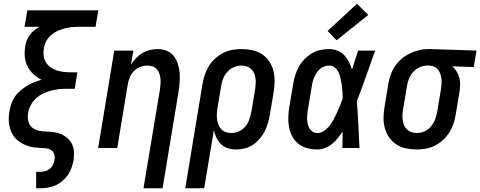

<svg xmlns="http://www.w3.org/2000/svg" viewBox="-20 -790 2564 1025"><path d="M173 215V127H196Q209 127 222 123.5Q235 120 246 111Q257 102 263 89.5Q269 77 271 64Q274 48 269.5 33.5Q265 19 252.5 11Q240 3 224.5 1.5Q209 0 193.5 -0.5Q178 -1 162.5 -3Q147 -5 133 -9.5Q119 -14 105.5 -20.5Q92 -27 80.5 -35.5Q69 -44 59.5 -55Q50 -66 43.5 -79Q37 -92 33 -106.5Q29 -121 27.5 -136Q26 -151 27 -167Q28 -183 31 -198Q34 -218 41 -238Q48 -258 60.5 -275.5Q73 -293 89.5 -307Q106 -321 124.5 -332Q143 -343 162.5 -351Q182 -359 202 -364Q178 -376 158.5 -394Q139 -412 127 -435.5Q115 -459 112.5 -487Q110 -515 115 -544Q117 -559 123 -574.5Q129 -590 139 -603.5Q149 -617 162.5 -628Q176 -639 191 -647H111L126 -735H505L490 -647H403Q384 -647 364 -645Q344 -643 324.5 -638Q305 -633 286.5 -624.5Q268 -616 252 -602Q236 -588 226.5 -569.5Q217 -551 214 -531Q211 -512 213 -493Q215 -474 224.5 -458.5Q234 -443 248.5 -432Q263 -421 280.5 -415Q298 -409 317 -406.5Q336 -404 355 -404H393L379 -316H341Q319 -316 297 -314Q275 -312 253.5 -306.5Q232 -301 211 -291Q190 -281 172.5 -265Q155 -249 144 -228.5Q133 -208 130 -186Q126 -165 131 -144Q136 -123 150.5 -110Q165 -97 185.5 -92.5Q206 -88 227.5 -87.5Q249 -87 270 -84Q291 -81 309.5 -72.5Q328 -64 342.5 -50.5Q357 -37 365.5 -18.5Q374 0 375 21Q376 42 373 64Q369 84 362.5 104Q356 124 343.5 142.5Q331 161 314 175.5Q297 190 277.5 199Q258 208 237 211.5Q216 215 196 215Z M746 215 834 -313Q836 -327 837 -342Q838 -357 836.5 -371Q835 -385 830.5 -398Q826 -411 817 -421Q808 -431 794.5 -435.5Q781 -440 766 -440Q747 -440 728 -432.5Q709 -425 694.5 -410Q680 -395 672.5 -376.5Q665 -358 662 -339L606 0H504L590 -520H692L679 -445Q691 -463 706.5 -479.5Q722 -496 740.5 -507Q759 -518 780 -523Q801 -528 821 -528Q847 -528 870 -519Q893 -510 907.5 -491Q922 -472 929.5 -448.5Q937 -425 939 -400.5Q941 -376 939 -350Q937 -324 933 -299L848 215Z M969 215 1061 -341Q1065 -366 1073 -390Q1081 -414 1094.5 -436.5Q1108 -459 1128 -477Q1148 -495 1171 -507Q1194 -519 1219.5 -523.5Q1245 -528 1269 -528Q1298 -528 1326.5 -522Q1355 -516 1378 -501Q1401 -486 1416.5 -463.5Q1432 -441 1439 -414Q1446 -387 1446 -357.5Q1446 -328 1441 -299L1421 -179Q1417 -156 1410.5 -133.5Q1404 -111 1393.5 -90Q1383 -69 1367 -50Q1351 -31 1331 -17.5Q1311 -4 1288 2Q1265 8 1242 8Q1219 8 1197.5 1.5Q1176 -5 1160.5 -20Q1145 -35 1135.5 -54.5Q1126 -74 1122 -96L1070 215ZM1215 -80Q1235 -80 1255.5 -89Q1276 -98 1290 -115Q1304 -132 1311 -152.5Q1318 -173 1322 -193L1342 -313Q1344 -328 1345 -343Q1346 -358 1344 -372Q1342 -386 1336.5 -399Q1331 -412 1321 -421.5Q1311 -431 1297 -435.5Q1283 -440 1268 -440Q1268 -440 1268 -440Q1268 -440 1268 -440Q1248 -440 1227.5 -431Q1207 -422 1192.5 -405Q1178 -388 1170.5 -368Q1163 -348 1160 -327L1142 -219Q1139 -203 1138 -187Q1137 -171 1138.5 -156Q1140 -141 1145.5 -126.5Q1151 -112 1160.5 -101Q1170 -90 1184.5 -85Q1199 -80 1215 -80Z M1675 8Q1647 8 1620.5 1Q1594 -6 1573.5 -22Q1553 -38 1540.5 -61.5Q1528 -85 1523 -111.5Q1518 -138 1519 -165.5Q1520 -193 1525 -221L1545 -341Q1549 -365 1556 -388Q1563 -411 1575 -433Q1587 -455 1605 -473.5Q1623 -492 1644.5 -505Q1666 -518 1690 -523Q1714 -528 1738 -528Q1761 -528 1782 -519.5Q1803 -511 1818 -495Q1833 -479 1843 -459Q1853 -439 1859 -418Q1867 -444 1875.5 -469.5Q1884 -495 1892 -520H1983Q1959 -453 1935 -385Q1911 -317 1885 -250Q1890 -188 1893 -125.5Q1896 -63 1899 0H1808Q1808 -22 1808.5 -44Q1809 -66 1809 -88Q1797 -70 1783.5 -53Q1770 -36 1753 -22Q1736 -8 1715.5 0Q1695 8 1675 8ZM1675 -80Q1694 -80 1711.5 -92.5Q1729 -105 1741.5 -121.5Q1754 -138 1763 -156Q1772 -174 1780.5 -192Q1789 -210 1796 -228.5Q1803 -247 1810 -266Q1809 -284 1808 -301.5Q1807 -319 1804.5 -336Q1802 -353 1798.5 -370Q1795 -387 1788 -402Q1781 -417 1768.5 -428.5Q1756 -440 1738 -440Q1725 -440 1712 -435.5Q1699 -431 1688.5 -422Q1678 -413 1670.5 -401.5Q1663 -390 1657.5 -377.5Q1652 -365 1649 -352.5Q1646 -340 1644 -327L1624 -207Q1622 -194 1620.5 -180Q1619 -166 1619.5 -153Q1620 -140 1623 -127Q1626 -114 1632.5 -103.5Q1639 -93 1650 -86.5Q1661 -80 1675 -80ZM1777 -575 1729 -625 1886 -770 1946 -710Z M2205 8Q2175 8 2147 2Q2119 -4 2096 -19Q2073 -34 2057.5 -56.5Q2042 -79 2034.5 -106Q2027 -133 2027.5 -162.5Q2028 -192 2033 -221L2053 -341Q2057 -366 2065.5 -390.5Q2074 -415 2088.5 -436.5Q2103 -458 2123.5 -475.5Q2144 -493 2168 -504.5Q2192 -516 2216.5 -522Q2241 -528 2266 -528Q2270 -528 2273.5 -528Q2277 -528 2281 -528L2524 -520L2509 -432L2395 -436Q2408 -424 2417.5 -408.5Q2427 -393 2432 -375Q2437 -357 2436.5 -337.5Q2436 -318 2433 -299L2413 -179Q2409 -154 2401 -130Q2393 -106 2379 -83.5Q2365 -61 2345.5 -43Q2326 -25 2302.5 -13Q2279 -1 2254 3.5Q2229 8 2205 8ZM2205 -80Q2226 -80 2246.5 -89Q2267 -98 2281 -115Q2295 -132 2302.5 -152Q2310 -172 2314 -193L2334 -313Q2336 -327 2337 -341Q2338 -355 2336.5 -368.5Q2335 -382 2331 -394.5Q2327 -407 2319 -417.5Q2311 -428 2299 -433.5Q2287 -439 2273 -440H2267Q2265 -440 2263.5 -440Q2262 -440 2260 -440Q2240 -440 2219.5 -430.5Q2199 -421 2184.5 -404.5Q2170 -388 2162.5 -367.5Q2155 -347 2152 -327L2132 -207Q2129 -192 2128.5 -177Q2128 -162 2130 -148Q2132 -134 2137.5 -121Q2143 -108 2153 -98.5Q2163 -89 2177 -84.5Q2191 -80 2205 -80Z"/></svg>

Font: Iosevka SS04 Semibold
Style: Italic
Weight: 600
Italic angle: -9°
Monospace: yes
Designer: Belleve Invis
Foundry: Belleve Invis
Version: Version 19.0.0; ttfautohint (v1.8.4)